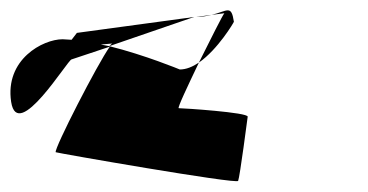

<svg xmlns="http://www.w3.org/2000/svg" viewBox="-32 -658 694 362"><path d="M-11 -466C1 -388 96 -546 103 -546L175 -570C152 -538 70 -378 73 -371C73 -370 416 -310 417 -317C420 -323 435 -438 435 -438C436 -446 314 -454 305 -454C302 -454 322 -496 343 -540C331 -532 319 -527 307 -527C307 -527 242 -554 174 -571L334 -626L113 -596L103 -583C97 -583 91 -584 86 -584C49 -584 -23 -546 -11 -466ZM90 -567C89 -567 89 -566 89 -566ZM158 -574C169 -575 178 -576 180 -576C179 -576 177 -574 174 -571C169 -572 163 -573 158 -574ZM343 -540C379 -565 409 -616 409 -617C404 -650 397 -637 367 -630L391 -633C388 -630 365 -584 343 -540ZM336 -626H338ZM338 -626C349 -626 359 -628 367 -630Z"/></svg>

Font: Ampere
Style: RevIta
Weight: 400
Version: Version 1